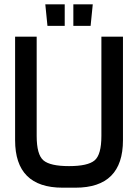

<svg xmlns="http://www.w3.org/2000/svg" viewBox="-20 -870 640 890"><path d="M330 0Q550 0 550 -220V-700H450V-240Q450 -153 418.5 -126.5Q387 -100 300 -100V0ZM270 0H300V-100Q213 -100 181.5 -126.5Q150 -153 150 -240V-700H50V-220Q50 0 270 0ZM200 -750H280V-850H190ZM320 -750H400L410 -850H320Z"/></svg>

Font: Millimetre
Style: Regular
Weight: 500
Designer: Jérémy Landes
Version: Version 1.0